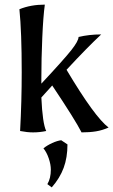

<svg xmlns="http://www.w3.org/2000/svg" viewBox="-20 -567 490 831"><path d="M67 0Q74 -128 74 -255Q74 -429 64 -527Q113 -547 174 -547Q167 -496 163 -404Q159 -312 159 -227V-205Q258 -311 289 -350.5Q320 -390 320 -407Q366 -418 418 -418Q357 -361 268 -265Q390 -60 450 -15Q423 -3 395.5 1.5Q368 6 333 6Q305 -49 206 -197L159 -145Q164 -33 180 0Q152 6 123 6Q98 6 67 0ZM185 230Q200 205 200 167Q200 145 191 118.5Q182 92 168 75Q184 62 206 52Q228 42 245 40L272 58Q272 115 255.5 159.5Q239 204 204 244Z"/></svg>

Font: Mirza
Style: Regular
Weight: 400
Designer: Arabic design by Kourosh Beigpour, Latin design by Eduardo Tunni, engineering by Lasse Fister
Version: Version 1.0010g